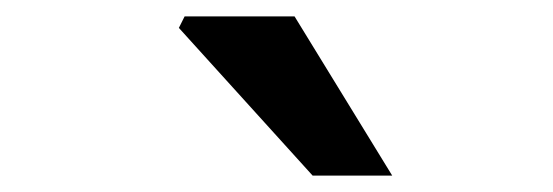

<svg xmlns="http://www.w3.org/2000/svg" viewBox="-20 -840 674 234"><path d="M198 -806 205 -820H339L458 -626H361Z"/></svg>

Font: Nebula Sans Semibold
Style: Regular
Weight: 600
Italic angle: -9°
Designer: Paul D. Hunt for Adobe (as Source Sans)
Foundry: Nebula Entertainment & Broadcasting LLC
Version: Version 1.010